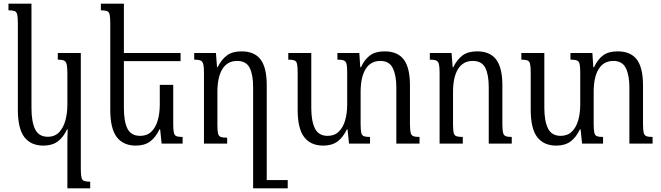

<svg xmlns="http://www.w3.org/2000/svg" viewBox="-20 -780 3590 1043"><path d="M346 243V-5Q346 -22 346.5 -41Q347 -60 348 -77H344Q324 -34 293.5 -11.5Q263 11 216 11Q148 11 112.5 -35Q77 -81 77 -184V-654Q77 -686 73.5 -701Q70 -716 59 -720Q48 -724 26 -724V-760H151V-194Q151 -118 171 -77.5Q191 -37 240 -37Q277 -37 300.5 -61Q324 -85 335 -125Q346 -165 346 -212V-380Q346 -415 342 -431Q338 -447 326.5 -451.5Q315 -456 294 -456V-492H419V136Q419 169 422.5 184Q426 199 437 203Q448 207 470 207V243Z M921 -319V-107Q921 -74 924.5 -59Q928 -44 939 -40Q950 -36 972 -36V0H858L850 -77H846Q826 -34 795.5 -11.5Q765 11 718 11Q650 11 614.5 -35Q579 -81 579 -184V-654Q579 -686 575.5 -701Q572 -716 561 -720Q550 -724 528 -724V-760H653V-492H961V-448H653V-194Q653 -118 673 -80Q693 -42 742 -42Q779 -42 802.5 -65Q826 -88 837 -126.5Q848 -165 848 -212V-319Z M1292 -501Q1362 -501 1395.5 -457Q1429 -413 1429 -317V198H1543V243H1355V-307Q1355 -375 1336 -412Q1317 -449 1268 -449Q1216 -449 1188.5 -405.5Q1161 -362 1161 -280V-101Q1161 -69 1164.5 -54.5Q1168 -40 1179.5 -36Q1191 -32 1214 -32V0H1088V-388Q1088 -418 1084 -432.5Q1080 -447 1069 -451.5Q1058 -456 1035 -456V-492H1153L1159 -415H1162Q1184 -458 1213.5 -479.5Q1243 -501 1292 -501Z M2207 -107Q2207 -75 2210.5 -60Q2214 -45 2225 -40.5Q2236 -36 2259 -36V0H2133V-307Q2133 -370 2114 -409.5Q2095 -449 2046 -449Q1994 -449 1966.5 -405.5Q1939 -362 1939 -280V-107Q1939 -74 1942.5 -59Q1946 -44 1957 -40Q1968 -36 1990 -36V0H1876L1868 -77H1864Q1844 -34 1813.5 -11.5Q1783 11 1736 11Q1668 11 1632.5 -35Q1597 -81 1597 -184V-386Q1597 -418 1593.5 -433Q1590 -448 1579 -452Q1568 -456 1546 -456V-492H1671V-194Q1671 -122 1691 -82Q1711 -42 1760 -42Q1797 -42 1820.5 -65Q1844 -88 1855 -126.5Q1866 -165 1866 -212V-388Q1866 -418 1862.5 -432.5Q1859 -447 1848 -451.5Q1837 -456 1813 -456V-492H1932L1937 -415H1941Q1961 -458 1990.5 -479.5Q2020 -501 2069 -501Q2140 -501 2173.5 -456.5Q2207 -412 2207 -317Z M2760 -36V0H2635V-307Q2635 -375 2616 -412Q2597 -449 2548 -449Q2496 -449 2468.5 -405.5Q2441 -362 2441 -280V-105Q2441 -73 2444.5 -58.5Q2448 -44 2459.5 -40Q2471 -36 2494 -36V0H2368V-388Q2368 -418 2364 -432.5Q2360 -447 2349 -451.5Q2338 -456 2315 -456V-492H2433L2439 -415H2442Q2464 -458 2493.5 -479.5Q2523 -501 2572 -501Q2642 -501 2675.5 -456.5Q2709 -412 2709 -317V-107Q2709 -75 2712.5 -60Q2716 -45 2727 -40.5Q2738 -36 2760 -36Z M3473 -107Q3473 -75 3476.5 -60Q3480 -45 3491 -40.5Q3502 -36 3525 -36V0H3399V-307Q3399 -370 3380 -409.5Q3361 -449 3312 -449Q3260 -449 3232.5 -405.5Q3205 -362 3205 -280V-107Q3205 -74 3208.5 -59Q3212 -44 3223 -40Q3234 -36 3256 -36V0H3142L3134 -77H3130Q3110 -34 3079.5 -11.5Q3049 11 3002 11Q2934 11 2898.5 -35Q2863 -81 2863 -184V-386Q2863 -418 2859.5 -433Q2856 -448 2845 -452Q2834 -456 2812 -456V-492H2937V-194Q2937 -122 2957 -82Q2977 -42 3026 -42Q3063 -42 3086.5 -65Q3110 -88 3121 -126.5Q3132 -165 3132 -212V-388Q3132 -418 3128.5 -432.5Q3125 -447 3114 -451.5Q3103 -456 3079 -456V-492H3198L3203 -415H3207Q3227 -458 3256.5 -479.5Q3286 -501 3335 -501Q3406 -501 3439.5 -456.5Q3473 -412 3473 -317Z"/></svg>

Font: Noto Serif Armenian Condensed
Style: Regular
Weight: 400
Width: 3
Designer: Monotype Design Team
Foundry: Monotype Imaging Inc.
Version: Version 2.008; ttfautohint (v1.8.4.7-5d5b)